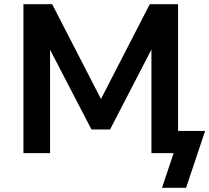

<svg xmlns="http://www.w3.org/2000/svg" viewBox="-20 -725 991 909"><path d="M747 164 802 0H697V-516L708 -512L501 -112H413L206 -511L217 -515V0H91V-705H227L470 -233H446L689 -705H823V-105H951L861 164Z"/></svg>

Font: Nunito Sans 9pt
Style: Bold
Weight: 700
Version: Version 3.101;gftools[0.9.27]